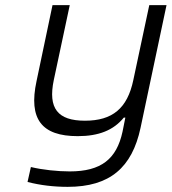

<svg xmlns="http://www.w3.org/2000/svg" viewBox="-20 -520 667 746"><path d="M526 -23 627 -500H560L498 -209C475 -99 417 -51 310 -51C204 -51 166 -99 189 -209L251 -500H184L122 -205C90 -57 142 9 282 9C364 9 421 -14 461 -63H467L456 -8C433 98 373 146 251 146C204 146 146 140 100 129L87 187C137 200 190 206 243 206C407 206 493 131 526 -23Z"/></svg>

Font: LT Wave Mono Light
Style: Italic
Weight: 300
Designer: Daniel Lyons
Version: Version 2.5 (Glyphs App)